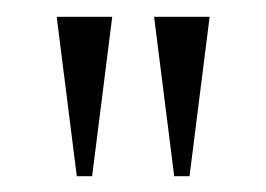

<svg xmlns="http://www.w3.org/2000/svg" viewBox="-20 -704 323 233"><path d="M48.8 -683.6H116.2L91.8 -490.2H73.2ZM167 -683.6H234.4L210 -490.2H191.4Z"/></svg>

Font: Buda Light
Style: Regular
Weight: 300
Version: Version 1.003